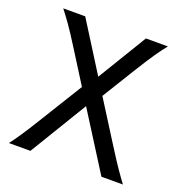

<svg xmlns="http://www.w3.org/2000/svg" viewBox="-128 -828 903 943"><g transform="rotate(20 323.5 -356.5)"><path d="M161.1 -542Q137.7 -579.6 120.8 -605.2Q104 -630.9 90.8 -649.7Q77.6 -668.5 66.7 -682.9Q55.7 -697.3 43.9 -712.9H158.7L320.3 -456.1L476.1 -712.9H590.8Q579.6 -698.7 568.6 -684.3Q557.6 -669.9 544.4 -650.6Q531.2 -631.3 514.4 -605.2Q497.6 -579.1 474.6 -542L371.6 -374.5L504.4 -164.1Q528.3 -126 544.7 -101.1Q561 -76.2 573 -58.8Q585 -41.5 594.5 -28.3Q604 -15.1 615.2 0H502.9L313.5 -299.8L131.8 0H19.5Q31.2 -15.6 41 -29.3Q50.8 -43 62.5 -60.5Q74.2 -78.1 90.1 -103Q106 -127.9 129.4 -166L262.2 -381.3Z"/></g></svg>

Font: Andika New Basic
Style: Regular
Weight: 400
Designer: Victor Gaultney, Annie Olsen, Julie Remington, Don Collingsworth, Eric Hays
Foundry: SIL International
Version: Version 5.500